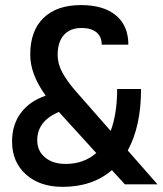

<svg xmlns="http://www.w3.org/2000/svg" viewBox="-20 -723 638 753"><path d="M469.7 0 418.9 -55.7Q342.8 9.8 225.6 9.8Q136.2 9.8 81.8 -38.8Q27.3 -87.4 27.3 -168Q27.3 -233.4 61.5 -279.8Q95.7 -326.2 159.2 -347.7Q127.4 -392.6 113 -431.6Q98.6 -470.7 98.6 -508.8Q98.6 -602.1 150.6 -652.6Q202.6 -703.1 297.9 -703.1Q386.2 -703.1 434.8 -662.6Q483.4 -622.1 483.4 -547.9H378.9Q378.9 -579.6 358.2 -596.4Q337.4 -613.3 299.8 -613.3Q255.4 -613.3 230.7 -585.9Q206.1 -558.6 206.1 -507.8Q206.1 -472.2 224.9 -438Q243.7 -403.8 276.4 -366.2L414.1 -209.5Q439.5 -277.3 439.5 -374H533.2Q533.2 -228 481 -132.8L597.7 0ZM357.4 -123 217.8 -276.4Q214.4 -280.3 210.9 -284.2Q126 -248 126 -172.9Q126 -131.3 156.5 -105.7Q187 -80.1 237.3 -80.1Q309.1 -80.1 357.4 -123Z"/></svg>

Font: Cascadia Code NF
Style: Regular
Weight: 400
Monospace: yes
Designer: Aaron Bell
Foundry: Saja Typeworks
Version: Version 2404.023; ttfautohint (v1.8.4)